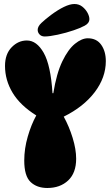

<svg xmlns="http://www.w3.org/2000/svg" viewBox="-20 -929 553 958"><path d="M216 9Q164 9 132.5 -21Q101 -51 101 -128Q101 -187 118.5 -247.5Q136 -308 161 -353Q81 -403 43 -466Q5 -529 5 -600Q5 -659 38 -693Q71 -727 114 -727Q163 -727 198 -665.5Q233 -604 242 -464H246Q262 -563 291 -623Q320 -683 354 -710.5Q388 -738 418 -738Q462 -738 485 -705.5Q508 -673 508 -624Q508 -542 452.5 -469Q397 -396 298 -347Q325 -298 342.5 -241Q360 -184 360 -137Q360 -66 320 -28.5Q280 9 216 9ZM168 -780Q168 -797 186.5 -814.5Q205 -832 234 -854Q269 -880 299 -894.5Q329 -909 351 -909Q374 -909 390.5 -896Q407 -883 416.5 -865.5Q426 -848 426 -834Q426 -813 402 -800.5Q378 -788 348 -778Q310 -765 268.5 -756Q227 -747 203 -747Q187 -747 177.5 -757Q168 -767 168 -780Z"/></svg>

Font: DynaPuff Condensed
Style: Bold
Weight: 700
Width: 3
Designer: Toshi Omagari, Jennifer Daniel
Foundry: Google Fonts
Version: Version 2.000; ttfautohint (v1.8.4.7-5d5b)